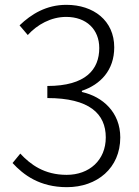

<svg xmlns="http://www.w3.org/2000/svg" viewBox="-20 -762 575 795"><path d="M257 13C382 13 478 -66 478 -193C478 -296 406 -362 319 -381V-386C396 -412 453 -471 453 -566C453 -677 367 -742 255 -742C172 -742 110 -704 61 -657L95 -617C134 -660 191 -692 254 -692C338 -692 391 -640 391 -563C391 -475 336 -406 176 -406V-356C350 -356 418 -291 418 -193C418 -99 350 -38 256 -38C163 -38 106 -81 64 -126L32 -87C77 -38 144 13 257 13Z"/></svg>

Font: GenYoGothic2 TW L
Style: Regular
Weight: 300
Version: Version 2.100;PS 2.1;hotconv 16.6.51;makeotf.lib2.5.65220 DE